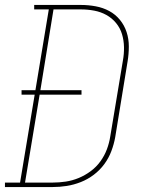

<svg xmlns="http://www.w3.org/2000/svg" viewBox="-57 -755 577 775"><path d="M-37 0V-18H24L83 -373H30V-391H86L140 -717H81V-735H270Q300 -735 329.5 -729.5Q359 -724 384 -710.5Q409 -697 427 -675Q445 -653 454 -625.5Q463 -598 463 -567.5Q463 -537 458 -507L408 -201Q403 -173 392.5 -145Q382 -117 364 -92.5Q346 -68 321.5 -49.5Q297 -31 269 -20Q241 -9 212.5 -4.5Q184 0 155 0ZM44 -18H155Q182 -18 208.5 -22Q235 -26 260.5 -36.5Q286 -47 309 -64Q332 -81 348.5 -104Q365 -127 374.5 -152.5Q384 -178 388 -204L439 -510Q444 -537 443.5 -564.5Q443 -592 435.5 -617Q428 -642 411.5 -662Q395 -682 372.5 -694.5Q350 -707 323.5 -712Q297 -717 270 -717H159L106 -391H272V-373H103Z"/></svg>

Font: Iosevka Curly Slab ThObl
Style: Regular
Weight: 100
Italic angle: -9°
Monospace: yes
Designer: Belleve Invis
Foundry: Belleve Invis
Version: Version 11.0.0; ttfautohint (v1.8.3)